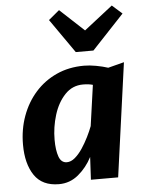

<svg xmlns="http://www.w3.org/2000/svg" viewBox="-58 -894 713 948"><g transform="rotate(-5 298.5 -420.0)"><path d="M196 8Q113 8 74.2 -49.5Q35.5 -107 35.5 -201.5Q35.5 -277.5 59.5 -343.2Q83.5 -409 127.5 -458.5Q171.5 -508 232.8 -536Q294 -564 369.5 -564Q397 -564 429.5 -558Q462 -552 488 -543.5L567.5 -564L489.5 0H354.5L360.5 -112.5Q334.5 -62 292.5 -27Q250.5 8 196 8ZM244 -96.5Q264.5 -96.5 284.2 -113.2Q304 -130 321.5 -156.2Q339 -182.5 353.2 -211.2Q367.5 -240 376.5 -264L405 -466Q385 -472 356.5 -472Q303.5 -472 267 -433.5Q230 -394.5 211.5 -334.5Q193 -274.5 193 -212Q193 -160.5 204.5 -128.5Q216 -96.5 244 -96.5ZM335 -634.5 217 -803.5 270.5 -848 390 -737 532 -848 581.5 -804 422.5 -634.5Z"/></g></svg>

Font: Merriweather Sans Italic
Style: Bold
Weight: 700
Italic angle: -7.5°
Designer: Eben Sorkin
Foundry: Eben Sorkin
Version: Version 1.008; ttfautohint (v1.7.19-72a1) -l 8 -r 50 -G 200 